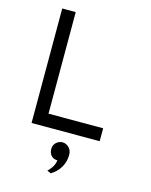

<svg xmlns="http://www.w3.org/2000/svg" viewBox="-138 -788 892 1134"><g transform="rotate(15 308.0 -221.0)"><path d="M98.5 0V-700H181V-79H515V0ZM284.5 258 261.5 248Q269 241.5 284 221.8Q299 202 303 174Q276 173 263.2 156.5Q250.5 140 250.5 118.5Q250.5 93.5 267.5 78.2Q284.5 63 305.5 63Q327 63 344.5 79.8Q362 96.5 362 125Q362 166 342 200.8Q322 235.5 284.5 258Z"/></g></svg>

Font: Overpass Mono Light
Style: Regular
Weight: 400
Monospace: yes
Version: Version 4.000